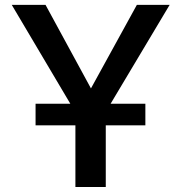

<svg xmlns="http://www.w3.org/2000/svg" viewBox="-20 -751 724 772"><path d="M123 -247.1V-334H262.7L27.3 -731.4H163.1L345.7 -395.5L530.3 -731.4H662.1L424.8 -334H564.5V-247.1H405.3V1H283.2V-247.1Z"/></svg>

Font: Gen Shin Gothic Medium
Style: Regular
Weight: 500
Designer: [Source Han Sans]
Ryoko NISHIZUKA  (kana & ideographs); Paul D. Hunt (Latin, Greek & Cyrillic); Wenlong ZHANG  (bopomofo
Version: Version 1.002.20150607